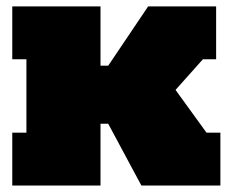

<svg xmlns="http://www.w3.org/2000/svg" viewBox="-20 -576 714 596"><path d="M664.1 -164.1V0H418.9L315.9 -191.9H292V0H18.1V-164.1H62V-392.1H18.1V-556.2H292V-372.1H315.9L439.9 -556.2H650.9V-392.1H609.9L524.9 -296.9L621.1 -164.1Z"/></svg>

Font: AlfaSlabOne-Regular
Style: Regular
Weight: 400
Designer: JM Sole
Foundry: JM Sole
Version: Version 1.001